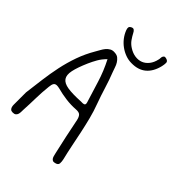

<svg xmlns="http://www.w3.org/2000/svg" viewBox="-264 -1028 1170 1170"><g transform="rotate(45 321.0 -443.0)"><path d="M3.9 -68.4V-157.2Q11.7 -218.8 19.5 -279.8Q27.3 -340.8 40 -400.9Q52.7 -460.9 73.2 -519Q93.8 -577.1 126 -631.8Q133.8 -644.5 141.6 -659.2Q149.4 -673.8 159.2 -685.5Q168.9 -697.3 182.6 -705.1Q196.3 -712.9 214.8 -710.9Q234.4 -710 246.1 -700.2Q257.8 -690.4 266.1 -677.2Q274.4 -664.1 279.3 -648.4Q284.2 -632.8 290 -618.2Q309.6 -568.4 325.2 -517.1Q340.8 -465.8 359.4 -415Q377 -368.2 389.2 -320.3Q401.4 -272.5 411.6 -224.1Q421.9 -175.8 431.6 -127Q441.4 -78.1 453.1 -30.3Q457 -13.7 456.1 2Q455.1 17.6 432.6 22.5Q420.9 25.4 414.1 21.5Q407.2 17.6 403.3 10.7Q399.4 3.9 397.5 -4.9Q395.5 -13.7 393.6 -20.5Q379.9 -80.1 367.2 -139.2Q354.5 -198.2 342.8 -257.8Q337.9 -280.3 327.6 -290.5Q317.4 -300.8 292 -298.8Q251 -295.9 210 -301.3Q168.9 -306.6 128.9 -317.4Q116.2 -320.3 107.4 -320.3Q92.8 -320.3 86.4 -310.5Q80.1 -300.8 78.1 -279.3Q72.3 -226.6 71.3 -174.8Q70.3 -123 67.4 -70.3Q67.4 -60.5 66.9 -50.3Q66.4 -40 63.5 -31.7Q60.5 -23.4 53.7 -18.1Q46.9 -12.7 33.2 -12.7Q20.5 -12.7 14.6 -18.6Q8.8 -24.4 6.3 -32.7Q3.9 -41 3.9 -50.3Q3.9 -59.6 3.9 -68.4ZM279.3 -354.5H295.9Q317.4 -355.5 310.5 -377Q289.1 -445.3 268.1 -514.2Q247.1 -583 211.9 -651.4Q186.5 -626 171.9 -600.1Q157.2 -574.2 145.5 -547.9Q118.2 -485.4 109.9 -445.8Q101.6 -406.2 116.2 -384.8Q130.9 -363.3 170.9 -356.9Q210.9 -350.6 279.3 -354.5ZM332 -737.3Q305.7 -737.3 280.3 -746.6Q254.9 -755.9 232.9 -772Q210.9 -788.1 194.3 -809.6Q177.7 -831.1 168 -856.4Q163.1 -869.1 164.6 -877.4Q166 -885.7 177.7 -891.6Q189.5 -897.5 197.3 -891.6Q205.1 -885.7 210 -875Q220.7 -854.5 233.9 -835.9Q247.1 -817.4 268.6 -803.7Q295.9 -786.1 322.8 -782.7Q349.6 -779.3 371.6 -788.1Q393.6 -796.9 410.2 -817.9Q426.8 -838.9 433.6 -870.1Q435.5 -877 435.5 -884.3Q435.5 -891.6 438 -897.5Q440.4 -903.3 445.3 -906.7Q450.2 -910.2 460.9 -907.2Q480.5 -902.3 480.5 -887.7Q480.5 -873 476.6 -856.4Q462.9 -797.9 426.8 -767.1Q390.6 -736.3 332 -737.3Z"/></g></svg>

Font: Scriphy
Style: Regular
Weight: 400
Designer: Ala M. Lockhart
Foundry: Ala M. Lockhart
Version: Version 1.0 2021